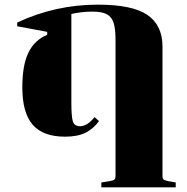

<svg xmlns="http://www.w3.org/2000/svg" viewBox="-20 -578 804 826"><path d="M378 -528Q332 -528 287 -518V-136Q287 -79 293 -57Q299 -35 325 -35Q340 -35 355 -44.5Q370 -54 387 -74L406 -57Q382 -24 348 -7Q314 10 260 10Q165 10 120.5 -41.5Q76 -93 76 -202Q76 -298 102.5 -352Q129 -406 183 -428V-441L54 -465V-481Q218 -558 401 -558Q550 -558 614.5 -513.5Q679 -469 679 -378V179Q679 190 683.5 194Q688 198 703 201L736 207V228H416V207L453 201Q467 199 472 194.5Q477 190 477 178V-407Q477 -455 468.5 -480.5Q460 -506 439 -517Q418 -528 378 -528Z"/></svg>

Font: Chonburi
Style: Regular
Weight: 400
Designer: Thanarat Vachiruckul and Stawix Ruecha
Foundry: Cadson Demak & Katatrad
Version: Version 1.000